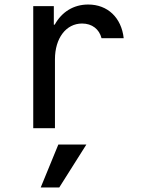

<svg xmlns="http://www.w3.org/2000/svg" viewBox="-20 -567 640 849"><path d="M223 0V-305C223 -398 272 -463 343 -463C387 -463 419 -438 429 -398H527C517 -489 456 -547 370 -547C305 -547 253 -514 222 -458H218V-540H127V0ZM362 72H238L160 262H242Z"/></svg>

Font: CommitMono
Style: 500Regular
Weight: 500
Monospace: yes
Designer: Eigil Nikolajsen
Foundry: Eigil Nikolajsen
Version: Version 1.143